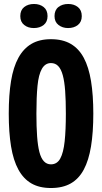

<svg xmlns="http://www.w3.org/2000/svg" viewBox="-20 -936 513 965"><path d="M236 9Q178 9 138 -14Q98 -37 72.5 -83.5Q47 -130 35.5 -200.5Q24 -271 24 -365Q24 -459 35.5 -529Q47 -599 72.5 -645.5Q98 -692 138 -715.5Q178 -739 236 -739Q295 -739 335.5 -715.5Q376 -692 401 -645.5Q426 -599 437.5 -528.5Q449 -458 449 -365Q449 -271 437.5 -200.5Q426 -130 401 -83.5Q376 -37 335.5 -14Q295 9 236 9ZM236 -110Q267 -110 283 -139.5Q299 -169 305 -226Q311 -283 311 -365Q311 -431 307.5 -479Q304 -527 295.5 -558Q287 -589 272.5 -604Q258 -619 236 -619Q207 -619 190.5 -590Q174 -561 168.5 -504.5Q163 -448 163 -365Q163 -299 166.5 -251Q170 -203 178 -172Q186 -141 200.5 -125.5Q215 -110 236 -110ZM322 -795Q294 -795 274 -810.5Q254 -826 254 -855Q254 -885 273.5 -900.5Q293 -916 323 -916Q352 -916 371.5 -900.5Q391 -885 391 -855Q391 -826 371.5 -810.5Q352 -795 322 -795ZM150 -795Q121 -795 101.5 -810.5Q82 -826 82 -855Q82 -885 101.5 -900.5Q121 -916 151 -916Q180 -916 199.5 -900.5Q219 -885 219 -855Q219 -826 199.5 -810.5Q180 -795 150 -795Z"/></svg>

Font: Mona Sans Condensed
Style: Bold
Weight: 700
Width: 3
Designer: Deni Anggara
Foundry: GitHub
Version: Version 2.000